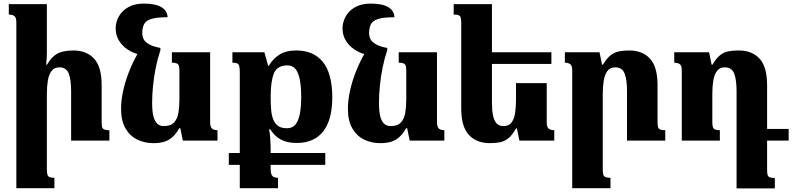

<svg xmlns="http://www.w3.org/2000/svg" viewBox="-20 -783 4417 1069"><path d="M589 -58V0H376V-275Q376 -340 362.5 -374Q349 -408 311 -408Q282 -408 267 -388Q252 -368 246.5 -335Q241 -302 241 -261V162Q241 179 244 189Q247 199 256 203Q265 207 283 207V265H71V-658Q71 -676 66.5 -685Q62 -694 52.5 -698Q43 -702 29 -702V-760H241V-491Q241 -474 240 -457Q239 -440 237 -423H242Q261 -456 282.5 -473Q304 -490 330.5 -496Q357 -502 388 -502Q462 -502 504 -456.5Q546 -411 546 -308V-106Q546 -87 548.5 -76.5Q551 -66 560.5 -62Q570 -58 589 -58Z M834 14Q785 14 744 -6Q703 -26 678.5 -68.5Q654 -111 654 -178Q654 -227 667.5 -285.5Q681 -344 707.5 -406Q734 -468 773 -528L873 -503Q858 -459 847.5 -407.5Q837 -356 832 -305Q827 -254 827 -209Q827 -167 833.5 -138.5Q840 -110 854.5 -95.5Q869 -81 892 -81Q931 -81 949.5 -101.5Q968 -122 973.5 -156Q979 -190 979 -231V-389Q979 -407 976 -416.5Q973 -426 964 -430Q955 -434 937 -434V-492H1150V-102Q1150 -85 1154.5 -75.5Q1159 -66 1168.5 -62Q1178 -58 1191 -58V0H998L984 -69H978Q959 -35 937 -17Q915 1 890 7.5Q865 14 834 14ZM873 -516V-503L755 -479Q717 -489 687.5 -509.5Q658 -530 641 -559.5Q624 -589 624 -625Q624 -659 641.5 -691Q659 -723 694 -743Q729 -763 781 -763Q846 -763 879 -743Q912 -723 913 -687Q851 -687 821 -677Q791 -667 781.5 -647Q772 -627 772 -598Q772 -581 779.5 -565.5Q787 -550 809 -537Q831 -524 873 -516Z M1629 -502Q1727 -502 1778.5 -437Q1830 -372 1830 -241Q1830 -116 1779.5 -51.5Q1729 13 1632 13Q1576 13 1541 -7.5Q1506 -28 1485 -63H1478Q1482 -46 1484 -21.5Q1486 3 1486.5 24.5Q1487 46 1487 56V155Q1487 177 1491.5 188Q1496 199 1505.5 203Q1515 207 1528 207V265H1315V-383Q1315 -404 1312 -415Q1309 -426 1300.5 -430Q1292 -434 1274 -434V-492H1452L1473 -417H1477Q1498 -454 1534.5 -478Q1571 -502 1629 -502ZM1578 -69Q1607 -69 1624 -88.5Q1641 -108 1649 -147Q1657 -186 1657 -243Q1657 -300 1649.5 -339Q1642 -378 1625.5 -398.5Q1609 -419 1581 -419Q1523 -419 1505 -374.5Q1487 -330 1487 -244Q1487 -201 1490 -168.5Q1493 -136 1503 -114Q1513 -92 1530.5 -80.5Q1548 -69 1578 -69ZM1254 135V69H1791V135Z M2097 14Q2048 14 2007 -6Q1966 -26 1941.5 -68.5Q1917 -111 1917 -178Q1917 -227 1930.5 -285.5Q1944 -344 1970.5 -406Q1997 -468 2036 -528L2136 -503Q2121 -459 2110.5 -407.5Q2100 -356 2095 -305Q2090 -254 2090 -209Q2090 -167 2096.5 -138.5Q2103 -110 2117.5 -95.5Q2132 -81 2155 -81Q2194 -81 2212.5 -101.5Q2231 -122 2236.5 -156Q2242 -190 2242 -231V-389Q2242 -407 2239 -416.5Q2236 -426 2227 -430Q2218 -434 2200 -434V-492H2413V-102Q2413 -85 2417.5 -75.5Q2422 -66 2431.5 -62Q2441 -58 2454 -58V0H2261L2247 -69H2241Q2222 -35 2200 -17Q2178 1 2153 7.5Q2128 14 2097 14ZM2136 -516V-503L2018 -479Q1980 -489 1950.5 -509.5Q1921 -530 1904 -559.5Q1887 -589 1887 -625Q1887 -659 1904.5 -691Q1922 -723 1957 -743Q1992 -763 2044 -763Q2109 -763 2142 -743Q2175 -723 2176 -687Q2114 -687 2084 -677Q2054 -667 2044.5 -647Q2035 -627 2035 -598Q2035 -581 2042.5 -565.5Q2050 -550 2072 -537Q2094 -524 2136 -516Z M3024 -320V-102Q3024 -85 3028.5 -75.5Q3033 -66 3042.5 -62Q3052 -58 3066 -58V0H2872L2858 -68H2853Q2832 -30 2809.5 -12.5Q2787 5 2762 9.5Q2737 14 2707 14Q2633 14 2590.5 -32Q2548 -78 2548 -179V-654Q2548 -673 2545.5 -683.5Q2543 -694 2534 -698Q2525 -702 2506 -702V-760H2719V-211Q2719 -169 2725 -140Q2731 -111 2745 -96Q2759 -81 2784 -81Q2814 -81 2829 -102Q2844 -123 2848.5 -157Q2853 -191 2853 -231V-320ZM2693 -427V-492H3050V-427Z M3684 -58V0H3471V-275Q3471 -340 3457.5 -374Q3444 -408 3406 -408Q3377 -408 3362 -388Q3347 -368 3341.5 -335Q3336 -302 3336 -261V162Q3336 179 3339 189Q3342 199 3351 203Q3360 207 3379 207V265H3166V-390Q3166 -408 3161.5 -417Q3157 -426 3147.5 -430Q3138 -434 3125 -434V-492H3318L3332 -423H3337Q3358 -458 3379.5 -475Q3401 -492 3426.5 -497Q3452 -502 3483 -502Q3557 -502 3599 -456.5Q3641 -411 3641 -308V-106Q3641 -87 3643.5 -76.5Q3646 -66 3655.5 -62Q3665 -58 3684 -58Z M4251 161Q4251 180 4253.5 190Q4256 200 4265.5 204Q4275 208 4294 208V266H4081V-275Q4081 -340 4067.5 -374Q4054 -408 4016 -408Q3987 -408 3972 -388Q3957 -368 3951.5 -335Q3946 -302 3946 -261V-103Q3946 -86 3949 -76Q3952 -66 3961 -62Q3970 -58 3988 -58V0H3776V-390Q3776 -408 3771.5 -417Q3767 -426 3757.5 -430Q3748 -434 3734 -434V-492H3928L3942 -423H3947Q3968 -459 3989.5 -476Q4011 -493 4036.5 -497.5Q4062 -502 4093 -502Q4167 -502 4209 -456.5Q4251 -411 4251 -308ZM4205 0V-65H4371V0Z"/></svg>

Font: Noto Serif Armenian ExtraBold
Style: Regular
Weight: 800
Version: Version 2.007